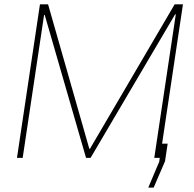

<svg xmlns="http://www.w3.org/2000/svg" viewBox="-20 -731 897 889"><path d="M202.6 -710.9 393.6 -42H396.5L788.6 -710.9H827.1L730.5 -65.9H756.3L744.1 15.6L691.4 137.7H666.5L717.3 17.6L719.7 0H694.3L793.9 -664.1L791 -665L399.4 0H378.4L187 -662.1L184.1 -661.6L85 0H58.6L165 -710.9Z"/></svg>

Font: Roboto-ThinItalic
Style: Italic
Weight: 250
Italic angle: -12°
Designer: Google
Version: Version 1.100141; 2013; ttfautohint (v0.94.14-c901) -l 8 -r 